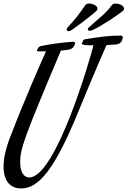

<svg xmlns="http://www.w3.org/2000/svg" viewBox="-26 -971 721 1085"><path d="M398 -722C398 -723 399 -725 399 -726C399 -733 392 -735 387 -735C321 -730 269 -724 207 -711C198 -710 192 -705 188 -697L184 -689C183 -688 182 -687 182 -685C182 -678 206 -681 217 -681H234C104 -390 39 -215 39 -215C9 -143 -6 -80 -6 -30C-6 49 30 94 94 94C195 94 286 -20 417 -341C417 -341 530 -616 576 -716C594 -717 612 -719 632 -720C644 -721 659 -729 663 -742L667 -755C667 -757 668 -758 668 -760C668 -766 662 -770 658 -770C585 -770 536 -762 454 -749C448 -748 443 -744 442 -738V-736C441 -732 436 -728 436 -725C436 -715 475 -715 502 -715C487 -649 290 32 139 32C108 32 88 0 88 -53C88 -129 106 -183 318 -685C331 -686 345 -688 361 -690C375 -692 388 -700 393 -712ZM456 -942C423 -895 411 -875 356 -816C353 -812 351 -808 351 -805C351 -799 355 -795 362 -795C367 -795 373 -797 380 -802C444 -847 515 -903 522 -913C524 -916 525 -919 525 -922C525 -938 499 -951 478 -951C469 -951 460 -948 456 -942ZM606 -942C573 -895 529 -865 476 -816C472 -812 470 -809 470 -805C470 -801 474 -797 482 -797C486 -797 492 -798 500 -802C563 -833 665 -903 672 -913C674 -916 675 -919 675 -922C675 -938 649 -951 628 -951C619 -951 610 -948 606 -942Z"/></svg>

Font: Mervale Script
Style: Regular
Weight: 400
Designer: Astigmatic (AOETI)
Foundry: Astigmatic (AOETI)
Version: Version 1.000